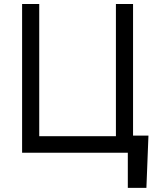

<svg xmlns="http://www.w3.org/2000/svg" viewBox="-20 -747 791 939"><path d="M706 -83.8 696 171.9H605.1V0H88.1V-727.3H171.9V-81H546.9V-727.3H630.7V-83.8Z"/></svg>

Font: Inter Zeller
Style: Regular
Weight: 400
Designer: Rasmus Andersson; Joe Bland
Foundry: zeller
Version: Version 3.015;git-dec3a8cb1